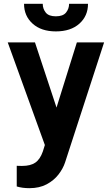

<svg xmlns="http://www.w3.org/2000/svg" viewBox="-20 -766 582 999"><path d="M202.8 22.4 213.4 -11.4 20.2 -545.5H161.9L274.1 -206.3L380 -545.5H521.7L318.5 79.2Q307.9 111.5 284.1 142.2Q260.3 172.9 222.7 193Q185 213.1 132.8 213.1Q96.2 213.1 67.1 204.2V96.6Q72.4 96.9 79 97.1Q85.6 97.3 95.5 97.3Q138.5 97.3 163.5 80.3Q188.6 63.2 202.8 22.4ZM339.5 -746.1H437.9Q437.9 -682.9 392.9 -642.8Q348 -602.6 270.6 -602.6Q194.6 -602.6 149.9 -642.8Q105.1 -682.9 105.1 -746.1H202.4Q202.4 -720.5 217.9 -700.8Q233.3 -681.1 270.6 -681.1Q307.9 -681.1 323.7 -700.8Q339.5 -720.5 339.5 -746.1Z"/></svg>

Font: Interface
Style: Bold
Weight: 700
Designer: Rasmus Andersson
Foundry: rsms
Version: Version 1.8